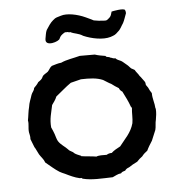

<svg xmlns="http://www.w3.org/2000/svg" viewBox="-46 -631 615 664"><g transform="rotate(-5 261.5 -299.5)"><path d="M487 -236C486 -256 479 -270 479 -290C474 -297 471 -303 468 -310C466 -314 463 -316 461 -320C460 -324 461 -328 458 -332C452 -339 448 -347 442 -353C438 -361 431 -367 427 -375C423 -378 419 -379 416 -381C410 -386 408 -390 403 -394C396 -399 390 -406 383 -410C375 -414 369 -415 364 -421C356 -420 353 -424 346 -425C343 -429 332 -426 331 -432C318 -434 306 -436 294 -440H242C220 -434 195 -431 176 -422C164 -421 154 -417 143 -414C136 -410 133 -401 127 -395C121 -390 112 -387 108 -380C105 -371 98 -367 91 -362C87 -355 81 -349 75 -343C74 -333 67 -329 64 -320C60 -306 54 -295 52 -279C48 -265 47 -247 44 -233C47 -220 42 -208 44 -192C45 -184 48 -179 47 -168L58 -140C59 -137 60 -137 61 -135L72 -113C78 -103 87 -95 91 -83C106 -71 121 -57 137 -47C142 -44 149 -41 156 -38C170 -31 189 -22 204 -19C206 -18 209 -19 211 -19L215 -16C246 -8 281 -11 319 -12C329 -16 337 -22 349 -23C352 -28 358 -29 364 -31C367 -36 372 -39 378 -41C387 -47 397 -53 408 -58C413 -64 420 -70 427 -75C432 -82 439 -88 446 -93C451 -104 458 -115 465 -126L480 -162C483 -172 482 -187 485 -197C487 -209 489 -220 488 -235C488 -236 488 -237 487 -236ZM403 -249C405 -249 404 -247 405 -246C406 -246 406 -245 406 -244C404 -228 406 -208 403 -192C394 -159 372 -140 354 -116C343 -110 331 -104 323 -96C315 -96 310 -94 305 -91C292 -91 278 -92 269 -88C252 -91 236 -91 217 -94C217 -96 216 -96 215 -96C208 -99 199 -102 193 -107C189 -113 179 -114 174 -121C164 -132 150 -139 141 -153C137 -160 135 -169 132 -178C129 -186 126 -194 122 -202C119 -232 127 -253 132 -279C138 -288 145 -296 149 -307C167 -321 184 -337 203 -350L239 -359C269 -360 294 -359 315 -350C324 -345 333 -338 342 -334C350 -328 358 -322 367 -317C369 -311 373 -307 378 -304C387 -286 396 -269 403 -249ZM274 -571C246 -584 210 -591 189 -584C175 -579 172 -581 161 -571C152 -564 143 -550 136 -539C132 -531 131 -518 129 -509C124 -479 177 -496 178 -506C182 -515 186 -518 195 -524C202 -528 199 -524 206 -526C206 -526 216 -523 216 -525C231 -517 243 -519 260 -508C288 -496 327 -488 354 -496C368 -501 370 -501 381 -512C390 -519 394 -530 401 -540C406 -549 410 -563 414 -573C413 -580 415 -576 412 -584C409 -592 368 -584 365 -583L362 -573C360 -566 356 -562 346 -555C339 -552 326 -556 320 -555C319 -555 301 -558 301 -558C286 -566 290 -563 274 -571Z"/></g></svg>

Font: FuturaRener
Style: Regular
Weight: 400
Designer: BSozoo
Foundry: BSozoo
Version: Version 1.0